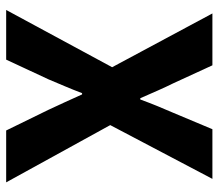

<svg xmlns="http://www.w3.org/2000/svg" viewBox="-62 -630 692 607"><g transform="rotate(90 283.5 -326.0)"><path d="M192 -335 11 0H168L230 -133C244 -167 259 -200 274 -240H278C296 -200 311 -167 327 -133L392 0H556L375 -329L545 -652H388L336 -528C323 -498 309 -465 294 -424H290C272 -465 258 -498 243 -528L186 -652H22Z"/></g></svg>

Font: Cambridge Sans Bold
Style: Regular
Weight: 700
Version: Version 2.020;PS 002.020;hotconv 1.0.88;makeotf.lib2.5.64775